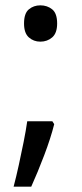

<svg xmlns="http://www.w3.org/2000/svg" viewBox="-20 -570 308 719"><path d="M183 -105Q170 -53 145.5 11.5Q121 76 97 129H31Q41 91 50.5 47.5Q60 4 68.5 -38.5Q77 -81 82 -116H176ZM70 -482Q70 -520 88 -535Q106 -550 131 -550Q157 -550 175.5 -535Q194 -520 194 -482Q194 -446 175.5 -430Q157 -414 131 -414Q106 -414 88 -430Q70 -446 70 -482Z"/></svg>

Font: Noto Naskh Arabic
Style: Regular
Weight: 400
Designer: Monotype Design Team, David Williams, Mohamad Dakak and Nizar Qandah
Foundry: Monotype Imaging Inc.
Version: Version 2.013